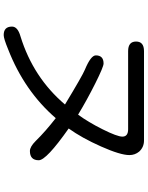

<svg xmlns="http://www.w3.org/2000/svg" viewBox="100 -844 800 1040"><g transform="rotate(90 500.0 -324.0)"><path d="M720 -587Q720 -618 680 -618H257Q205 -618 205 -661Q205 -704 257 -704H741Q777 -704 801 -678Q820 -655 820 -625Q820 -576 773.5 -471.5Q727 -367 676 -296Q848 -175 848 -134Q848 -86 798 -86Q775 -86 744 -117Q691 -171 620 -226Q473 -56 247 32Q189 56 170 56Q124 56 124 11Q124 -20 177 -35Q400 -104 546 -276Q389 -371 357 -384Q280 -416 280 -443Q280 -485 324 -485Q342 -485 431 -440.5Q520 -396 601 -347Q641 -401 680.5 -480Q720 -559 720 -587Z"/></g></svg>

Font: 寒蝉全圆体
Style: Regular
Weight: 400
Designer: Warren2060
      Designed by Motoya company      

      [Varela Round]
      Joe Prince(Latin component); Avraham Cornf
Foundry: ChillType
Version: Version 3.200